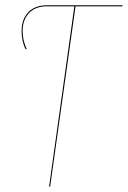

<svg xmlns="http://www.w3.org/2000/svg" viewBox="-20 -700 480 720"><path d="M439.9 -680.2 438.5 -676.3H263.2L168 0H164.1L258.8 -676.3H156.2Q112.8 -676.3 88.9 -651.1Q64.9 -626 64.9 -584Q64.9 -547.9 80.1 -516.6L76.2 -515.1Q61 -544.4 61 -584Q61 -627.4 85.9 -653.8Q110.8 -680.2 156.2 -680.2Z"/></svg>

Font: Fira Sans Compressed Four
Style: Italic
Weight: 100
Width: 3
Italic angle: -8°
Designer: Carrois Corporate & Edenspiekermann AG
Foundry: Carrois Corporate GbR & Edenspiekermann AG
Version: Version 4.203;PS 004.203;hotconv 1.0.88;makeotf.lib2.5.64775